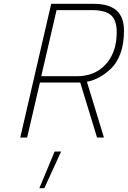

<svg xmlns="http://www.w3.org/2000/svg" viewBox="-20 -720 669 1005"><path d="M186 265 266 73H300L212 265ZM470 -700Q550 -700 589.5 -665.5Q629 -631 629 -560Q629 -489 610 -439Q591 -389 560 -360Q502 -305 435 -292L524 0H488L400 -288H189L122 0H86L248 -700ZM591 -551Q591 -615 560.5 -641Q530 -667 462 -667H276L196 -321H383Q477 -321 534 -384Q591 -447 591 -551Z"/></svg>

Font: Titillium Web ExtraLight
Style: Italic
Weight: 275
Italic angle: -13°
Version: Version 1.002;PS 57.000;hotconv 1.0.70;makeotf.lib2.5.55311